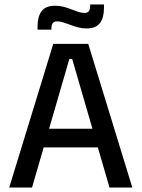

<svg xmlns="http://www.w3.org/2000/svg" viewBox="-20 -834 630 854"><path d="M122.5 0H21L217 -639H372.5L568.5 0H467L301 -572H288.5ZM439.5 -178.5H149V-261.5H439.5ZM365 -707.5Q346 -707.5 328 -712.2Q310 -717 293.5 -723.2Q277 -729.5 262.2 -734.2Q247.5 -739 234.5 -739Q220.5 -739 214.5 -730.8Q208.5 -722.5 208.5 -706.5V-702H147V-717Q147 -759.5 164.8 -784Q182.5 -808.5 225 -808.5Q244.5 -808.5 262.8 -803.8Q281 -799 297.2 -792.5Q313.5 -786 328.2 -781.2Q343 -776.5 355.5 -776.5Q370 -776.5 375.5 -784.8Q381 -793 381 -809.5V-814H442.5V-798.5Q442.5 -756 424.8 -731.8Q407 -707.5 365 -707.5Z"/></svg>

Font: Anek Malayalam Medium
Style: Regular
Weight: 500
Designer: Maithili Shingre (Malayalam) & Yesha Goshar (Latin)
Foundry: Ek Type
Version: Version 1.003